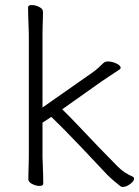

<svg xmlns="http://www.w3.org/2000/svg" viewBox="-20 -726 550 759"><path d="M94 -590Q94 -600 93 -621Q92 -642 91.5 -664Q91 -686 91 -697Q91 -706 106 -706Q120 -706 135 -698.5Q150 -691 150 -679Q150 -671 149.5 -654.5Q149 -638 148.5 -620Q148 -602 148 -590V-301L345 -439Q358 -448 370.5 -459.5Q383 -471 389 -477Q395 -483 407 -483Q423 -483 440 -475Q457 -467 457 -458Q457 -454 452 -451Q431 -437 412 -424.5Q393 -412 380 -403L226 -294Q255 -266 294 -224.5Q333 -183 373.5 -141Q414 -99 446 -67Q471 -42 504 -28Q510 -25 510 -20Q510 -10 494.5 1.5Q479 13 465 13Q459 13 456 10Q443 0 429 -12Q415 -24 404 -35Q384 -56 355.5 -86.5Q327 -117 295.5 -150Q264 -183 234.5 -213Q205 -243 183 -264L148 -241V-106Q148 -100 149 -79Q150 -58 150.5 -35Q151 -12 151 0Q151 9 136 9Q123 9 107.5 1.5Q92 -6 92 -18Q92 -26 92.5 -44.5Q93 -63 93.5 -81Q94 -99 94 -106Z"/></svg>

Font: Moon Stars Kai T Light
Style: Regular
Weight: 300
Designer: GuiWonder
Version: Version 1.101